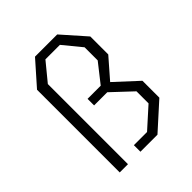

<svg xmlns="http://www.w3.org/2000/svg" viewBox="-208 -900 1036 1036"><g transform="rotate(-45 310.0 -382.5)"><path d="M515 -631V-494L396.5 -358V-400L545 -263V-134L396.5 0H266.5V-50H367L482 -153.5V-245.5L367 -353.5H266.5V-403.5H367L452 -511.5V-611.5L367 -715H256.5L171.5 -611.5V0H108.5V-631L227 -765H396.5Z"/></g></svg>

Font: Monaspace Krypton Var ExLight
Style: Regular
Weight: 200
Designer: Riley Cran and the Lettermatic Team
Version: Version 1.200 (Monaspace Krypton Var)